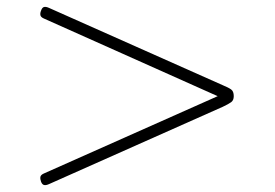

<svg xmlns="http://www.w3.org/2000/svg" viewBox="-20 -717 803 561"><path d="M123 -179Q114 -175 108.5 -176.5Q103 -178 100 -186Q97 -194 98 -200Q99 -206 108 -210L616 -436L108 -663Q99 -667 98 -673Q97 -679 100 -686Q103 -695 108.5 -696.5Q114 -698 123 -694L631 -468Q648 -461 655.5 -455.5Q663 -450 663 -436Q663 -424 655.5 -418.5Q648 -413 631 -405Z"/></svg>

Font: Playwrite US Modern Thin
Style: Regular
Weight: 250
Designer: Veronika Burian, José Scaglione
Foundry: TypeTogether
Version: Version 1.003